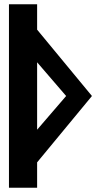

<svg xmlns="http://www.w3.org/2000/svg" viewBox="-20 -880 469 900"><path d="M154 -741V-860H22V0H154V-119L411 -430ZM154 -588 290 -430 154 -272Z"/></svg>

Font: Ny Stormning
Style: Regular
Weight: 400
Designer: Robert Jablonski, Mew Too
Foundry: Cannot Into Space Fonts
Version: Version 0.90